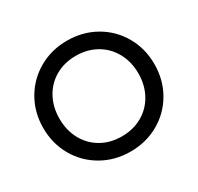

<svg xmlns="http://www.w3.org/2000/svg" viewBox="-156 -905 1134 1102"><g transform="rotate(-30 411.5 -354.0)"><path d="M43 -353.5Q43 -456.5 91.3 -540.5Q139.6 -624.5 223.9 -672.6Q308.1 -720.7 411.1 -720.7Q514.6 -720.7 598.9 -672.6Q683.1 -624.5 731.2 -540.5Q779.3 -456.5 779.3 -353.5Q779.3 -250.5 731.2 -166.5Q683.1 -82.5 598.9 -34.4Q514.6 13.7 411.1 13.7Q308.1 13.7 223.9 -34.4Q139.6 -82.5 91.3 -166.5Q43 -250.5 43 -353.5ZM672.9 -353.5Q672.9 -430.7 639.4 -491.5Q606 -552.2 546.4 -586.2Q486.8 -620.1 411.1 -620.1Q335.4 -620.1 276.1 -586.2Q216.8 -552.2 183.6 -491.5Q150.4 -430.7 150.4 -353.5Q150.4 -276.4 183.6 -215.6Q216.8 -154.8 276.1 -120.8Q335.4 -86.9 411.1 -86.9Q486.8 -86.9 546.4 -120.8Q606 -154.8 639.4 -215.6Q672.9 -276.4 672.9 -353.5Z"/></g></svg>

Font: Wanted Sans Medium
Style: Regular
Weight: 500
Designer: Original Design by Kil Hyung-jin and Kang Hanbin, Wanted Lab, Inc; Hangeul from Source Han Sans by Jang Soo-young and Ka
Foundry: Wanted Lab, Inc.
Version: Version 1.001